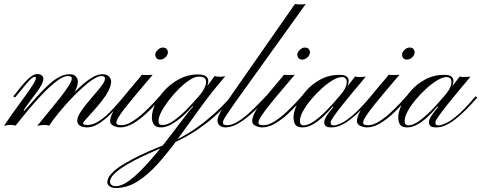

<svg xmlns="http://www.w3.org/2000/svg" viewBox="-66 -635 2399 957"><path d="M367 0Q345 0 332 -9Q319 -18 319 -32Q319 -50 333 -72.5Q347 -95 367.5 -120Q388 -145 408.5 -168.5Q429 -192 443 -211Q457 -230 457 -242Q457 -250 453 -253Q449 -256 439 -256Q424 -256 399.5 -240.5Q375 -225 345.5 -198.5Q316 -172 285.5 -139.5Q255 -107 227 -73Q199 -39 179 -9Q167 -13 152 -12Q137 -11 120 -8Q143 -37 172.5 -72.5Q202 -108 229 -142Q256 -176 274 -203.5Q292 -231 292 -244Q292 -251 286.5 -253.5Q281 -256 271 -256Q250 -256 217 -231Q184 -206 147 -167.5Q110 -129 74.5 -86.5Q39 -44 12 -9Q2 -12 -12 -12.5Q-26 -13 -46 -8Q-9 -63 27.5 -112.5Q64 -162 88.5 -198Q113 -234 113 -246Q113 -249 111.5 -250.5Q110 -252 107 -252Q97 -252 79.5 -233Q62 -214 43 -190Q24 -166 9 -149L0 -155Q10 -166 24 -184.5Q38 -203 54.5 -221.5Q71 -240 88 -253Q105 -266 121 -266Q133 -266 141.5 -259.5Q150 -253 150 -243Q150 -230 142 -214.5Q134 -199 120 -179.5Q106 -160 88.5 -137Q71 -114 52 -86L54 -82Q74 -103 95.5 -128Q117 -153 140 -177Q163 -201 186 -221Q209 -241 233 -253Q257 -265 280 -265Q304 -265 313 -253Q322 -241 322 -230Q322 -214 316 -198Q310 -182 301 -167.5Q292 -153 283 -141.5Q274 -130 267 -123Q260 -116 259 -114L253 -119Q260 -126 275 -143Q290 -160 310.5 -180.5Q331 -201 354 -220.5Q377 -240 400 -252.5Q423 -265 444 -265Q469 -265 478.5 -252.5Q488 -240 488 -230Q488 -208 474 -181.5Q460 -155 439 -128.5Q418 -102 397 -79Q376 -56 362 -40.5Q348 -25 348 -21Q348 -12 369 -12Q396 -12 423.5 -29Q451 -46 476 -70.5Q501 -95 521.5 -119.5Q542 -144 555 -158L563 -152Q551 -139 529.5 -114Q508 -89 481 -62.5Q454 -36 425 -18Q396 0 367 0Z M532 0Q518 0 500.5 -7.5Q483 -15 483 -32Q483 -53 502 -85Q521 -117 548.5 -151Q576 -185 602 -215Q628 -245 641 -262Q652 -261 667.5 -261Q683 -261 695 -262Q681 -245 658.5 -219Q636 -193 611.5 -163.5Q587 -134 564.5 -106Q542 -78 528 -56Q514 -34 514 -24Q514 -17 520 -14Q526 -11 540 -11Q564 -11 593.5 -29.5Q623 -48 651 -74Q679 -100 701 -123.5Q723 -147 732 -158L740 -151Q731 -141 709.5 -116.5Q688 -92 658.5 -65Q629 -38 596.5 -19Q564 0 532 0ZM732 -338Q720 -338 714 -345.5Q708 -353 708 -363Q708 -374 720 -386Q732 -398 745 -398Q759 -398 765 -390.5Q771 -383 771 -376Q771 -361 759 -349.5Q747 -338 732 -338Z M919 -264Q949 -264 960.5 -255Q972 -246 972 -231.5Q972 -217 965 -202.5Q958 -188 950.5 -176Q943 -164 941 -160Q935 -150 927 -147.5Q919 -145 932 -163Q949 -185 957 -205.5Q965 -226 958.5 -239.5Q952 -253 924 -253Q905 -253 879.5 -236.5Q854 -220 827 -193.5Q800 -167 776.5 -136.5Q753 -106 738.5 -78.5Q724 -51 724 -32Q724 -18 730 -15Q736 -12 745 -12Q768 -12 798 -32.5Q828 -53 860 -85Q892 -117 921.5 -151.5Q951 -186 973 -214.5Q995 -243 1004 -256Q1015 -253 1026.5 -252.5Q1038 -252 1057 -255Q991 -179 934 -100Q877 -21 825 51Q773 123 722.5 179.5Q672 236 620 269Q568 302 511 302Q492 302 480.5 294Q469 286 469 273Q469 251 492 227.5Q515 204 552 182Q589 160 631.5 139.5Q674 119 713.5 103Q753 87 780 76Q827 57 874 28Q921 -1 962.5 -35Q1004 -69 1036.5 -101Q1069 -133 1087 -158Q1087 -158 1090.5 -154Q1094 -150 1094 -150Q1069 -117 1025 -74.5Q981 -32 920 10Q859 52 783 84Q757 95 719 111Q681 127 640 146.5Q599 166 563 187.5Q527 209 504.5 230.5Q482 252 482 272Q482 279 489 286Q496 293 511 293Q539 293 573 269Q607 245 644.5 206Q682 167 719.5 121.5Q757 76 791 31Q825 -14 852.5 -50Q880 -86 897 -104Q897 -104 895.5 -105Q894 -106 894 -106Q890 -101 874.5 -84.5Q859 -68 836 -48.5Q813 -29 787 -14.5Q761 0 736 0Q710 0 700.5 -15Q691 -30 691 -49Q691 -81 708.5 -118Q726 -155 757.5 -188Q789 -221 830.5 -242.5Q872 -264 919 -264Z M1404 -615Q1415 -613 1431.5 -613Q1448 -613 1458 -615L1110 -130Q1094 -106 1079 -85Q1064 -64 1054.5 -48.5Q1045 -33 1045 -24Q1045 -17 1050.5 -14Q1056 -11 1066 -11Q1089 -11 1117 -27.5Q1145 -44 1172.5 -69Q1200 -94 1223.5 -118Q1247 -142 1261 -157L1268 -151Q1255 -137 1232 -112Q1209 -87 1179.5 -61.5Q1150 -36 1118.5 -18Q1087 0 1057 0Q1041 0 1029.5 -9Q1018 -18 1018 -35Q1018 -46 1026 -63Q1034 -80 1045.5 -98.5Q1057 -117 1067.5 -132.5Q1078 -148 1084 -156Z M1240 0Q1226 0 1208.5 -7.5Q1191 -15 1191 -32Q1191 -53 1210 -85Q1229 -117 1256.5 -151Q1284 -185 1310 -215Q1336 -245 1349 -262Q1360 -261 1375.5 -261Q1391 -261 1403 -262Q1389 -245 1366.5 -219Q1344 -193 1319.5 -163.5Q1295 -134 1272.5 -106Q1250 -78 1236 -56Q1222 -34 1222 -24Q1222 -17 1228 -14Q1234 -11 1248 -11Q1272 -11 1301.5 -29.5Q1331 -48 1359 -74Q1387 -100 1409 -123.5Q1431 -147 1440 -158L1448 -151Q1439 -141 1417.5 -116.5Q1396 -92 1366.5 -65Q1337 -38 1304.5 -19Q1272 0 1240 0ZM1440 -338Q1428 -338 1422 -345.5Q1416 -353 1416 -363Q1416 -374 1428 -386Q1440 -398 1453 -398Q1467 -398 1473 -390.5Q1479 -383 1479 -376Q1479 -361 1467 -349.5Q1455 -338 1440 -338Z M1657 -184Q1653 -176 1645.5 -170Q1638 -164 1634.5 -162.5Q1631 -161 1636 -168Q1654 -190 1659.5 -209Q1665 -228 1659.5 -239.5Q1654 -251 1639 -251Q1619 -251 1592 -235Q1565 -219 1536.5 -193Q1508 -167 1483.5 -137.5Q1459 -108 1444 -80.5Q1429 -53 1429 -33Q1429 -18 1435 -14Q1441 -10 1447 -10Q1470 -10 1500.5 -31.5Q1531 -53 1563 -86Q1595 -119 1624 -153.5Q1653 -188 1674.5 -216Q1696 -244 1704 -254Q1715 -250 1730.5 -251Q1746 -252 1757 -253Q1755 -250 1736.5 -228Q1718 -206 1692.5 -175.5Q1667 -145 1641.5 -113Q1616 -81 1599 -57Q1582 -33 1582 -25Q1582 -15 1586.5 -12.5Q1591 -10 1601 -10Q1613 -11 1636 -21.5Q1659 -32 1695 -63Q1731 -94 1782 -155Q1782 -155 1786.5 -152Q1791 -149 1791 -149Q1731 -79 1680 -39.5Q1629 0 1587 0Q1565 0 1557.5 -7Q1550 -14 1550 -27Q1550 -37 1558.5 -51.5Q1567 -66 1578 -80Q1589 -94 1596 -102Q1596 -102 1594 -103Q1592 -104 1592 -104Q1569 -76 1543 -52Q1517 -28 1491.5 -14Q1466 0 1442 0Q1417 0 1407 -12.5Q1397 -25 1397 -51Q1397 -76 1413 -111.5Q1429 -147 1459 -181.5Q1489 -216 1531.5 -239Q1574 -262 1627 -262Q1653 -262 1663 -252.5Q1673 -243 1672 -230Q1671 -217 1666 -204Q1661 -191 1657 -184Z M1762 0Q1748 0 1730.5 -7.5Q1713 -15 1713 -32Q1713 -53 1732 -85Q1751 -117 1778.5 -151Q1806 -185 1832 -215Q1858 -245 1871 -262Q1882 -261 1897.5 -261Q1913 -261 1925 -262Q1911 -245 1888.5 -219Q1866 -193 1841.5 -163.5Q1817 -134 1794.5 -106Q1772 -78 1758 -56Q1744 -34 1744 -24Q1744 -17 1750 -14Q1756 -11 1770 -11Q1794 -11 1823.5 -29.5Q1853 -48 1881 -74Q1909 -100 1931 -123.5Q1953 -147 1962 -158L1970 -151Q1961 -141 1939.5 -116.5Q1918 -92 1888.5 -65Q1859 -38 1826.5 -19Q1794 0 1762 0ZM1962 -338Q1950 -338 1944 -345.5Q1938 -353 1938 -363Q1938 -374 1950 -386Q1962 -398 1975 -398Q1989 -398 1995 -390.5Q2001 -383 2001 -376Q2001 -361 1989 -349.5Q1977 -338 1962 -338Z M2179 -184Q2175 -176 2167.5 -170Q2160 -164 2156.5 -162.5Q2153 -161 2158 -168Q2176 -190 2181.5 -209Q2187 -228 2181.5 -239.5Q2176 -251 2161 -251Q2141 -251 2114 -235Q2087 -219 2058.5 -193Q2030 -167 2005.5 -137.5Q1981 -108 1966 -80.5Q1951 -53 1951 -33Q1951 -18 1957 -14Q1963 -10 1969 -10Q1992 -10 2022.5 -31.5Q2053 -53 2085 -86Q2117 -119 2146 -153.5Q2175 -188 2196.5 -216Q2218 -244 2226 -254Q2237 -250 2252.5 -251Q2268 -252 2279 -253Q2277 -250 2258.5 -228Q2240 -206 2214.5 -175.5Q2189 -145 2163.5 -113Q2138 -81 2121 -57Q2104 -33 2104 -25Q2104 -15 2108.5 -12.5Q2113 -10 2123 -10Q2135 -11 2158 -21.5Q2181 -32 2217 -63Q2253 -94 2304 -155Q2304 -155 2308.5 -152Q2313 -149 2313 -149Q2253 -79 2202 -39.5Q2151 0 2109 0Q2087 0 2079.5 -7Q2072 -14 2072 -27Q2072 -37 2080.5 -51.5Q2089 -66 2100 -80Q2111 -94 2118 -102Q2118 -102 2116 -103Q2114 -104 2114 -104Q2091 -76 2065 -52Q2039 -28 2013.5 -14Q1988 0 1964 0Q1939 0 1929 -12.5Q1919 -25 1919 -51Q1919 -76 1935 -111.5Q1951 -147 1981 -181.5Q2011 -216 2053.5 -239Q2096 -262 2149 -262Q2175 -262 2185 -252.5Q2195 -243 2194 -230Q2193 -217 2188 -204Q2183 -191 2179 -184Z"/></svg>

Font: Kapakana
Style: Regular
Weight: 400
Designer: Kousuke Nagai
Version: Version 1.002